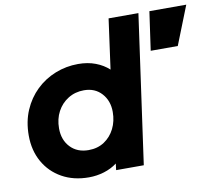

<svg xmlns="http://www.w3.org/2000/svg" viewBox="-83 -855 1092 964"><g transform="rotate(-10 463.0 -372.5)"><path d="M295 12Q217 12 158 -21Q99 -54 66 -112.5Q33 -171 33 -247Q33 -318 57.5 -375Q82 -432 124.5 -473Q167 -514 222.5 -536Q278 -558 339 -558Q388 -558 427.5 -543Q467 -528 495 -502L530 -757H682L576 0H435L439 -33Q410 -11 372.5 0.5Q335 12 295 12ZM317 -123Q363 -123 397 -145.5Q431 -168 450 -206Q469 -244 469 -291Q469 -348 435 -385.5Q401 -423 345 -423Q300 -423 264.5 -401Q229 -379 209 -341.5Q189 -304 189 -256Q189 -197 224 -160Q259 -123 317 -123ZM710 -560 738 -757H926L848 -560Z"/></g></svg>

Font: Plus Jakarta Sans ExtraBold
Style: Italic
Weight: 800
Italic angle: -8°
Designer: Gumpita Rahayu
Foundry: Tokotype
Version: Version 2.071; ttfautohint (v1.8.4.7-5d5b);gftools[0.9.29]